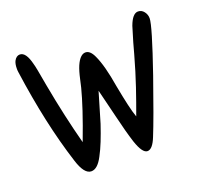

<svg xmlns="http://www.w3.org/2000/svg" viewBox="-103 -693 870 815"><g transform="rotate(-20 331.5 -285.5)"><path d="M432 0Q409 0 389 -60Q381 -85 372.5 -116.5Q364 -148 355 -186Q342 -240 334 -271.5Q326 -303 324 -312Q314 -278 304 -244.5Q294 -211 284 -177Q271 -138 258 -105.5Q245 -73 231 -47Q207 -1 179 -1Q147 -1 126 -68Q95 -165 71.5 -273Q48 -381 31 -503Q30 -508 30 -512.5Q30 -517 30 -519Q30 -539 36 -552Q46 -571 62 -571Q90 -571 104 -512Q106 -507 111 -481Q116 -455 124 -409Q138 -333 153.5 -263.5Q169 -194 186 -130Q213 -201 231 -255.5Q249 -310 259 -349L271 -401Q279 -433 289 -452Q306 -484 327 -484Q348 -484 363 -451Q386 -402 402 -304Q412 -251 420.5 -214Q429 -177 437 -155Q457 -209 478 -271Q499 -333 519 -405Q524 -425 532.5 -454Q541 -483 553 -522Q571 -571 596 -571Q612 -571 622.5 -557.5Q633 -544 633 -527Q633 -494 564 -294Q503 -119 474 -48Q455 0 432 0Z"/></g></svg>

Font: Dongol
Style: Regular
Weight: 400
Designer: Abdo Mohamed and Ibrahim Hamdi
Foundry: Protype Foundry
Version: Version 1.000;hotconv 1.0.109;makeotfexe 2.5.65596